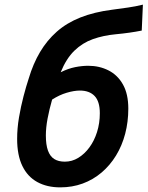

<svg xmlns="http://www.w3.org/2000/svg" viewBox="-20 -796 637 829"><path d="M240 13Q183 13 141 -10Q99 -33 76.5 -79.5Q54 -126 54 -196Q54 -242 62 -289Q70 -336 81.5 -380Q93 -424 104 -457Q123 -521 153 -571.5Q183 -622 225.5 -659.5Q268 -697 327 -720.5Q386 -744 464 -754Q501 -759 533 -763.5Q565 -768 597 -776L592 -664Q567 -659 539 -655Q511 -651 479 -648Q426 -643 381 -627Q336 -611 301 -577Q266 -543 242 -484Q274 -500 304 -506Q334 -512 361 -512Q409 -512 448.5 -492Q488 -472 511 -431Q534 -390 534 -327Q534 -270 520.5 -218.5Q507 -167 481 -124.5Q455 -82 418.5 -51Q382 -20 337 -3.5Q292 13 240 13ZM260 -98Q291 -98 318 -114.5Q345 -131 366 -159.5Q387 -188 399 -226Q411 -264 411 -307Q411 -358 388.5 -381.5Q366 -405 325 -405Q300 -405 268 -395.5Q236 -386 205 -366Q193 -324 185.5 -284.5Q178 -245 178 -211Q178 -171 187 -146Q196 -121 214 -109.5Q232 -98 260 -98Z"/></svg>

Font: Ubuntu Sans
Style: Bold Italic
Weight: 700
Italic angle: -13.5°
Designer: Dalton Maag Ltd
Foundry: Dalton Maag Ltd
Version: Version 1.006